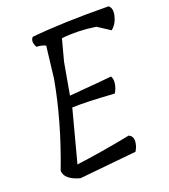

<svg xmlns="http://www.w3.org/2000/svg" viewBox="-134 -824 808 920"><g transform="rotate(-20 270.0 -364.0)"><path d="M206 -389Q410 -406 422 -408Q431 -395 428 -371Q425 -347 411 -325Q267 -335 197 -332L127 -67Q252 -83 405 -113Q426 -103 425 -78Q424 -53 409 -29L118 0Q42 -21 41 -66Q126 -289 162 -492L181 -653Q167 -662 135 -664Q117 -697 135 -715Q297 -731 526 -728Q546 -713 537 -675Q528 -637 501 -615L438 -656Q348 -670 264 -661L235 -552Z"/></g></svg>

Font: Tillana
Style: Regular
Weight: 400
Designer: Lipi Raval (Devanagari, Latin), Jonny Pinhorn (Latin)
Foundry: Indian Type Foundry
Version: Version 2.003;PS 1.0;hotconv 1.0.79;makeotf.lib2.5.61930; tt